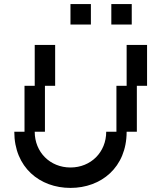

<svg xmlns="http://www.w3.org/2000/svg" viewBox="-20 -920 740 940"><path d="M325 0C475 0 600 -100 600 -275H650V-500H700V-700H600V-500H550V-275H500C500 -175 425 -100 325 -100C225 -100 150 -175 150 -275H200V-500H250V-700H150V-500H100V-275H50C50 -100 175 0 325 0ZM325 -800H425V-900H325ZM525 -800H625V-900H525Z"/></svg>

Font: LS-VG5000 Shifted
Style: Regular
Weight: 400
Designer: Justin Bihan, 2021
Foundry: Justin Bihan, 2021
Version: Version 1.000;Glyphs 3.1.2 (3151)